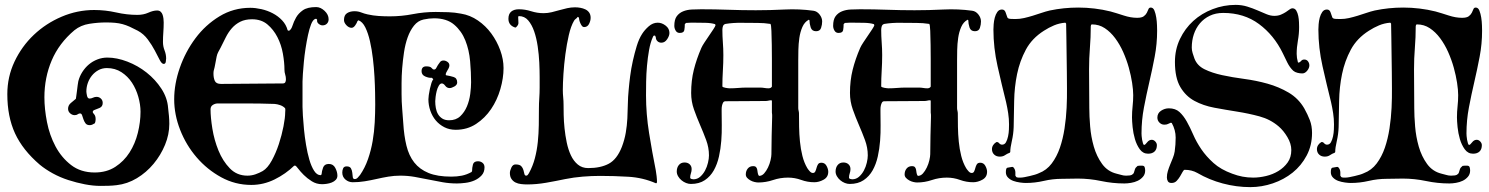

<svg xmlns="http://www.w3.org/2000/svg" viewBox="-20 -750 6105 787"><path d="M366 -709Q412 -709 456 -699Q500 -689 543 -689Q568 -689 588 -698Q608 -707 624 -707Q633 -707 638.5 -702Q644 -697 646.5 -689.5Q649 -682 650 -673.5Q651 -665 651 -658Q651 -638 649.5 -618Q648 -598 648 -578Q648 -560 654.5 -543.5Q661 -527 661 -510Q661 -505 659.5 -496.5Q658 -488 651 -488Q643 -488 634.5 -504.5Q626 -521 614.5 -543Q603 -565 586 -588Q569 -611 545 -624Q526 -634 511.5 -640.5Q497 -647 482.5 -651Q468 -655 451.5 -656.5Q435 -658 414 -658Q382 -658 346.5 -652.5Q311 -647 285 -626Q222 -573 192 -502.5Q162 -432 162 -351Q162 -304 172.5 -250Q183 -196 207.5 -150Q232 -104 271.5 -73.5Q311 -43 368 -43Q417 -43 452.5 -66Q488 -89 511 -125Q534 -161 545 -205.5Q556 -250 556 -292Q556 -321 547 -353Q538 -385 521 -411Q504 -437 478 -454Q452 -471 418 -471Q399 -471 383.5 -462.5Q368 -454 357 -440.5Q346 -427 340 -410Q334 -393 334 -375Q334 -370 336.5 -358Q339 -346 347 -346Q354 -346 361 -349.5Q368 -353 376 -353Q386 -353 393.5 -346Q401 -339 401 -328Q401 -313 388 -307.5Q375 -302 364 -298Q360 -294 360 -291Q360 -288 366 -281.5Q372 -275 372 -261Q372 -253 369 -245Q364 -242 359 -239.5Q354 -237 348 -237Q336 -237 330.5 -244.5Q325 -252 322 -261Q319 -270 316.5 -277.5Q314 -285 308 -285Q303 -285 298.5 -281.5Q294 -278 286 -278Q276 -278 267.5 -285.5Q259 -293 259 -304Q259 -318 270 -327.5Q281 -337 291 -345Q291 -345 292.5 -355Q294 -365 295.5 -377.5Q297 -390 298.5 -401.5Q300 -413 301 -417Q306 -437 317.5 -455Q329 -473 344.5 -486Q360 -499 379.5 -506.5Q399 -514 420 -514Q459 -514 502 -497.5Q545 -481 581 -452.5Q617 -424 641.5 -386.5Q666 -349 669 -308Q671 -291 672.5 -275Q674 -259 674 -242Q674 -199 656.5 -156.5Q639 -114 609.5 -78.5Q580 -43 541 -19.5Q502 4 458 9Q441 11 425 11.5Q409 12 392 12Q362 12 328 5.5Q294 -1 260 -12Q226 -23 196 -39.5Q166 -56 143 -75Q73 -135 41.5 -203.5Q10 -272 10 -364Q10 -435 39.5 -497.5Q69 -560 118.5 -607Q168 -654 232.5 -681.5Q297 -709 366 -709Z M1006 -718Q1027 -718 1051.5 -712.5Q1076 -707 1098 -695.5Q1120 -684 1136.5 -666.5Q1153 -649 1159 -626L1163 -624H1165Q1174 -629 1179 -645Q1184 -661 1193.5 -678Q1203 -695 1221.5 -708Q1240 -721 1276 -721Q1294 -721 1310.5 -705.5Q1327 -690 1327 -671Q1327 -660 1320 -653Q1313 -646 1302 -646Q1294 -646 1286 -652.5Q1278 -659 1280 -669Q1279 -670 1278 -671.5Q1277 -673 1275 -673Q1273 -673 1272 -672H1271Q1262 -668 1255 -650Q1248 -632 1242.5 -606.5Q1237 -581 1232.5 -552Q1228 -523 1225.5 -496Q1223 -469 1221.5 -447.5Q1220 -426 1220 -416V-312Q1220 -301 1221.5 -276Q1223 -251 1226 -220Q1229 -189 1234.5 -156Q1240 -123 1248 -95.5Q1256 -68 1267.5 -50Q1279 -32 1294 -32H1295L1298 -35Q1299 -49 1304.5 -63.5Q1310 -78 1328 -78Q1346 -78 1354.5 -61.5Q1363 -45 1363 -30Q1363 -20 1356.5 -13Q1350 -6 1340 -2Q1330 2 1319 3.5Q1308 5 1300 5Q1277 5 1258 -7Q1239 -19 1225 -33Q1211 -47 1202 -59Q1193 -71 1190 -71H1186Q1151 -37 1105.5 -14.5Q1060 8 1010 8Q944 8 886.5 -23.5Q829 -55 786 -105Q743 -155 718.5 -217.5Q694 -280 694 -343Q694 -406 717 -472Q740 -538 781 -593Q822 -648 879.5 -683Q937 -718 1006 -718ZM1013 -671Q985 -671 965 -661Q945 -651 930.5 -634.5Q916 -618 905.5 -597Q895 -576 884 -554Q879 -545 874.5 -536.5Q870 -528 868 -518Q865 -504 862.5 -489Q860 -474 856 -460Q855 -456 855 -448Q855 -431 860.5 -418.5Q866 -406 886 -406Q949 -406 1012.5 -407Q1076 -408 1139 -408Q1147 -408 1149.5 -413Q1152 -418 1152 -425Q1152 -435 1149 -444.5Q1146 -454 1146 -464Q1146 -494 1139.5 -530.5Q1133 -567 1117 -598Q1101 -629 1076 -650Q1051 -671 1013 -671ZM843 -302Q843 -269 850.5 -222.5Q858 -176 875.5 -133Q893 -90 922 -60Q951 -30 994 -30Q1011 -30 1027 -35.5Q1043 -41 1057 -49Q1077 -61 1094 -92Q1111 -123 1123 -159.5Q1135 -196 1142 -232Q1149 -268 1149 -290Q1149 -292 1149.5 -298.5Q1150 -305 1148 -307Q1140 -315 1128.5 -319Q1117 -323 1106 -324Q1048 -326 989.5 -326Q931 -326 873 -326Q862 -326 852.5 -320Q843 -314 843 -302Z M1766 -701Q1792 -701 1818 -700Q1844 -699 1870 -694Q1907 -688 1939 -666Q1971 -644 1994 -612.5Q2017 -581 2030.5 -544Q2044 -507 2044 -471Q2044 -430 2031 -385Q2018 -340 1993 -303Q1968 -266 1931.5 -242Q1895 -218 1848 -218Q1822 -218 1801.5 -228.5Q1781 -239 1766.5 -256Q1752 -273 1744 -296Q1736 -319 1736 -343Q1736 -348 1737.5 -360Q1739 -372 1742 -385.5Q1745 -399 1748.5 -410Q1752 -421 1756 -424L1752 -430L1750 -431Q1738 -430 1723 -436.5Q1708 -443 1708 -458Q1708 -478 1727 -478Q1744 -478 1749 -471.5Q1754 -465 1759 -465Q1765 -465 1768 -471Q1771 -477 1775 -483.5Q1779 -490 1784 -496Q1789 -502 1798 -502Q1806 -502 1814 -496.5Q1822 -491 1822 -482Q1822 -474 1814.5 -462.5Q1807 -451 1807 -444Q1807 -441 1811 -441Q1824 -439 1839 -434.5Q1854 -430 1854 -412Q1854 -402 1842.5 -395.5Q1831 -389 1823 -389Q1812 -389 1805 -398.5Q1798 -408 1791 -408Q1784 -408 1778.5 -398.5Q1773 -389 1770 -377Q1767 -365 1765.5 -353Q1764 -341 1764 -335Q1764 -321 1766.5 -307Q1769 -293 1775.5 -282Q1782 -271 1793 -264Q1804 -257 1821 -257Q1849 -257 1866.5 -273.5Q1884 -290 1894 -314Q1904 -338 1907.5 -365Q1911 -392 1911 -413Q1911 -453 1907 -499Q1903 -545 1887.5 -584Q1872 -623 1841.5 -649Q1811 -675 1759 -675Q1739 -675 1716 -670Q1693 -665 1677 -645Q1661 -625 1651 -597Q1641 -569 1636 -535.5Q1631 -502 1628.5 -470Q1626 -438 1626 -409.5Q1626 -381 1626 -364Q1626 -334 1628.5 -304.5Q1631 -275 1633 -245Q1636 -194 1646 -153Q1656 -112 1678 -84Q1700 -56 1736.5 -41Q1773 -26 1830 -26Q1853 -26 1873 -30Q1893 -34 1913 -45L1915 -49Q1915 -62 1918.5 -75.5Q1922 -89 1939 -89Q1950 -89 1958 -82.5Q1966 -76 1966 -64Q1966 -44 1954 -31Q1942 -18 1925 -10.5Q1908 -3 1888 -0.5Q1868 2 1853 2Q1823 2 1794.5 -3Q1766 -8 1737 -14Q1708 -20 1679.5 -25Q1651 -30 1621 -30Q1596 -30 1572 -26Q1548 -22 1524 -16.5Q1500 -11 1475.5 -7Q1451 -3 1426 -3Q1409 -3 1396 -14Q1383 -25 1383 -43Q1383 -52 1386.5 -60Q1390 -68 1401 -68Q1414 -68 1418.5 -60Q1423 -52 1424 -42Q1425 -32 1426 -24Q1427 -16 1434 -16Q1441 -16 1446.5 -22Q1452 -28 1456 -33Q1476 -62 1488.5 -98Q1501 -134 1507.5 -172Q1514 -210 1516 -248.5Q1518 -287 1518 -322Q1518 -339 1517.5 -369Q1517 -399 1515 -435.5Q1513 -472 1508.5 -510Q1504 -548 1496.5 -581Q1489 -614 1477.5 -637.5Q1466 -661 1449 -667L1445 -663Q1443 -656 1436 -646Q1429 -636 1421 -636Q1410 -636 1400 -646.5Q1390 -657 1390 -668Q1390 -688 1402.5 -696Q1415 -704 1433 -704Q1448 -704 1460.5 -699Q1473 -694 1487 -691Q1509 -686 1532 -684.5Q1555 -683 1578 -683Q1626 -683 1672 -692Q1718 -701 1766 -701Z M2208 -696Q2225 -696 2241.5 -700Q2258 -704 2273.5 -708.5Q2289 -713 2305 -716.5Q2321 -720 2337 -720Q2348 -720 2359 -718Q2370 -716 2379.5 -711.5Q2389 -707 2395 -698.5Q2401 -690 2401 -677Q2401 -665 2394.5 -652Q2388 -639 2374 -639Q2369 -639 2365.5 -643.5Q2362 -648 2359 -654.5Q2356 -661 2354.5 -667.5Q2353 -674 2353 -678L2348 -681Q2345 -676 2340.5 -673Q2336 -670 2333 -665Q2320 -643 2311.5 -606Q2303 -569 2297.5 -527.5Q2292 -486 2289.5 -447Q2287 -408 2287 -381Q2287 -366 2288.5 -351Q2290 -336 2290 -321Q2290 -305 2290.5 -279Q2291 -253 2294 -224Q2297 -195 2303 -166Q2309 -137 2320 -113.5Q2331 -90 2348.5 -75.5Q2366 -61 2391 -61Q2442 -61 2475.5 -79Q2509 -97 2529 -148Q2540 -177 2545 -206Q2550 -235 2551.5 -264.5Q2553 -294 2553.5 -323.5Q2554 -353 2557 -383Q2559 -407 2563 -438Q2567 -469 2574 -500.5Q2581 -532 2590 -561.5Q2599 -591 2612 -611Q2622 -627 2639 -642Q2656 -657 2676 -657Q2693 -657 2708.5 -645Q2724 -633 2724 -615Q2724 -603 2714.5 -589Q2705 -575 2691 -575Q2681 -575 2674.5 -581.5Q2668 -588 2668 -598L2665 -604H2661Q2659 -604 2658 -602Q2657 -600 2656 -598Q2646 -576 2640.5 -545Q2635 -514 2632 -480.5Q2629 -447 2628.5 -415Q2628 -383 2628 -359Q2628 -283 2640.5 -205Q2653 -127 2668 -52Q2670 -40 2671.5 -27.5Q2673 -15 2673 -3L2671 1H2668Q2615 -22 2556 -25.5Q2497 -29 2440 -29Q2405 -29 2368.5 -26Q2332 -23 2297 -16Q2259 -8 2219 -1Q2179 6 2141 6Q2129 6 2116 4.5Q2103 3 2093 -2Q2083 -7 2076.5 -16.5Q2070 -26 2070 -41Q2070 -50 2076 -63Q2082 -76 2093 -76Q2110 -76 2116.5 -69Q2123 -62 2125.5 -53Q2128 -44 2129.5 -37Q2131 -30 2137 -30Q2141 -30 2143.5 -33.5Q2146 -37 2148 -40Q2164 -69 2172.5 -101.5Q2181 -134 2184.5 -168.5Q2188 -203 2188.5 -237.5Q2189 -272 2189 -304Q2189 -326 2190.5 -347.5Q2192 -369 2192 -391Q2192 -406 2192 -433.5Q2192 -461 2190.5 -493.5Q2189 -526 2184 -560Q2179 -594 2169.5 -621.5Q2160 -649 2145 -666.5Q2130 -684 2107 -684Q2104 -684 2104 -679Q2104 -666 2105 -657Q2106 -648 2095 -638L2092 -637Q2064 -646 2064 -673Q2064 -693 2075.5 -702.5Q2087 -712 2107 -712Q2132 -712 2157 -704Q2182 -696 2208 -696Z M3142 -339Q3136 -339 3130 -337.5Q3124 -336 3118 -336Q3076 -336 3036 -335.5Q2996 -335 2954 -335Q2947 -335 2944 -329.5Q2941 -324 2939.5 -317Q2938 -310 2938 -302.5Q2938 -295 2938 -291Q2938 -268 2938.5 -237Q2939 -206 2936.5 -173Q2934 -140 2927 -108.5Q2920 -77 2906 -52Q2892 -27 2869 -11.5Q2846 4 2812 4Q2802 4 2792 0Q2782 -4 2773.5 -11Q2765 -18 2759.5 -27.5Q2754 -37 2754 -47Q2754 -63 2762.5 -73.5Q2771 -84 2786 -84Q2799 -84 2807 -76.5Q2815 -69 2815 -57Q2815 -48 2812 -39.5Q2809 -31 2809 -22Q2809 -18 2814 -16.5Q2819 -15 2822 -15Q2838 -15 2850 -25.5Q2862 -36 2870 -51Q2878 -66 2882 -83Q2886 -100 2886 -113Q2886 -145 2874.5 -176Q2863 -207 2849.5 -238Q2836 -269 2824.5 -301.5Q2813 -334 2813 -369Q2813 -420 2824 -464Q2835 -508 2855 -554Q2859 -563 2868 -576.5Q2877 -590 2886.5 -604Q2896 -618 2904 -630Q2912 -642 2913 -647L2911 -651Q2895 -656 2871 -656.5Q2847 -657 2830 -657Q2820 -657 2811 -657Q2802 -657 2792 -656L2787 -651Q2787 -638 2785 -626.5Q2783 -615 2766 -615Q2755 -615 2749.5 -624.5Q2744 -634 2744 -644Q2744 -670 2754 -683.5Q2764 -697 2780 -703.5Q2796 -710 2815.5 -711Q2835 -712 2854 -712Q2911 -712 2966 -710Q3021 -708 3078 -708Q3136 -708 3196 -711Q3256 -714 3314 -706Q3329 -704 3339.5 -690.5Q3350 -677 3350 -662Q3350 -649 3345.5 -635.5Q3341 -622 3325 -622Q3308 -622 3303 -637.5Q3298 -653 3298 -667L3296 -669H3295Q3278 -660 3269 -639.5Q3260 -619 3256.5 -594.5Q3253 -570 3252.5 -545.5Q3252 -521 3252 -504V-307Q3252 -302 3253.5 -296Q3255 -290 3255 -285Q3255 -260 3255.5 -230Q3256 -200 3259 -169.5Q3262 -139 3269 -111Q3276 -83 3289 -61Q3292 -56 3298.5 -48.5Q3305 -41 3312 -41Q3319 -41 3322 -47.5Q3325 -54 3327 -62Q3329 -70 3333 -76.5Q3337 -83 3347 -83Q3361 -83 3368 -70Q3375 -57 3375 -46Q3375 -24 3356 -13.5Q3337 -3 3318 -3Q3290 -3 3264 -12.5Q3238 -22 3210 -22Q3178 -22 3148.5 -12Q3119 -2 3088 -2Q3082 -2 3073 -4Q3064 -6 3056 -10.5Q3048 -15 3042.5 -21Q3037 -27 3037 -35Q3037 -49 3045 -59Q3053 -69 3067 -69Q3076 -69 3079.5 -64.5Q3083 -60 3084 -54Q3085 -48 3086 -41Q3087 -34 3091 -29Q3103 -29 3112 -39Q3121 -49 3128 -63.5Q3135 -78 3138.5 -93.5Q3142 -109 3142 -118Q3142 -156 3143 -194Q3144 -232 3145 -270Q3145 -276 3145 -279.5Q3145 -283 3144 -289V-337ZM3130 -388Q3140 -388 3144 -395V-473Q3144 -480 3144 -507.5Q3144 -535 3143.5 -566.5Q3143 -598 3142 -623.5Q3141 -649 3138 -652Q3125 -654 3112 -655Q3099 -656 3086 -656Q3054 -656 3019.5 -656.5Q2985 -657 2954 -652Q2946 -650 2943.5 -643Q2941 -636 2941 -628Q2941 -602 2943 -576Q2945 -550 2945 -524Q2945 -492 2943 -460Q2941 -428 2941 -396Q2941 -394 2945 -392.5Q2949 -391 2954 -390Q2959 -389 2964 -388.5Q2969 -388 2971 -388Q2988 -388 3006 -389.5Q3024 -391 3041 -391H3096Q3104 -391 3113 -389.5Q3122 -388 3130 -388Z M3793 -339Q3787 -339 3781 -337.5Q3775 -336 3769 -336Q3727 -336 3687 -335.5Q3647 -335 3605 -335Q3598 -335 3595 -329.5Q3592 -324 3590.5 -317Q3589 -310 3589 -302.5Q3589 -295 3589 -291Q3589 -268 3589.5 -237Q3590 -206 3587.5 -173Q3585 -140 3578 -108.5Q3571 -77 3557 -52Q3543 -27 3520 -11.5Q3497 4 3463 4Q3453 4 3443 0Q3433 -4 3424.5 -11Q3416 -18 3410.5 -27.5Q3405 -37 3405 -47Q3405 -63 3413.5 -73.5Q3422 -84 3437 -84Q3450 -84 3458 -76.5Q3466 -69 3466 -57Q3466 -48 3463 -39.5Q3460 -31 3460 -22Q3460 -18 3465 -16.5Q3470 -15 3473 -15Q3489 -15 3501 -25.5Q3513 -36 3521 -51Q3529 -66 3533 -83Q3537 -100 3537 -113Q3537 -145 3525.5 -176Q3514 -207 3500.5 -238Q3487 -269 3475.5 -301.5Q3464 -334 3464 -369Q3464 -420 3475 -464Q3486 -508 3506 -554Q3510 -563 3519 -576.5Q3528 -590 3537.5 -604Q3547 -618 3555 -630Q3563 -642 3564 -647L3562 -651Q3546 -656 3522 -656.5Q3498 -657 3481 -657Q3471 -657 3462 -657Q3453 -657 3443 -656L3438 -651Q3438 -638 3436 -626.5Q3434 -615 3417 -615Q3406 -615 3400.5 -624.5Q3395 -634 3395 -644Q3395 -670 3405 -683.5Q3415 -697 3431 -703.5Q3447 -710 3466.5 -711Q3486 -712 3505 -712Q3562 -712 3617 -710Q3672 -708 3729 -708Q3787 -708 3847 -711Q3907 -714 3965 -706Q3980 -704 3990.5 -690.5Q4001 -677 4001 -662Q4001 -649 3996.5 -635.5Q3992 -622 3976 -622Q3959 -622 3954 -637.5Q3949 -653 3949 -667L3947 -669H3946Q3929 -660 3920 -639.5Q3911 -619 3907.5 -594.5Q3904 -570 3903.5 -545.5Q3903 -521 3903 -504V-307Q3903 -302 3904.5 -296Q3906 -290 3906 -285Q3906 -260 3906.5 -230Q3907 -200 3910 -169.5Q3913 -139 3920 -111Q3927 -83 3940 -61Q3943 -56 3949.5 -48.5Q3956 -41 3963 -41Q3970 -41 3973 -47.5Q3976 -54 3978 -62Q3980 -70 3984 -76.5Q3988 -83 3998 -83Q4012 -83 4019 -70Q4026 -57 4026 -46Q4026 -24 4007 -13.5Q3988 -3 3969 -3Q3941 -3 3915 -12.5Q3889 -22 3861 -22Q3829 -22 3799.5 -12Q3770 -2 3739 -2Q3733 -2 3724 -4Q3715 -6 3707 -10.5Q3699 -15 3693.5 -21Q3688 -27 3688 -35Q3688 -49 3696 -59Q3704 -69 3718 -69Q3727 -69 3730.5 -64.5Q3734 -60 3735 -54Q3736 -48 3737 -41Q3738 -34 3742 -29Q3754 -29 3763 -39Q3772 -49 3779 -63.5Q3786 -78 3789.5 -93.5Q3793 -109 3793 -118Q3793 -156 3794 -194Q3795 -232 3796 -270Q3796 -276 3796 -279.5Q3796 -283 3795 -289V-337ZM3781 -388Q3791 -388 3795 -395V-473Q3795 -480 3795 -507.5Q3795 -535 3794.5 -566.5Q3794 -598 3793 -623.5Q3792 -649 3789 -652Q3776 -654 3763 -655Q3750 -656 3737 -656Q3705 -656 3670.5 -656.5Q3636 -657 3605 -652Q3597 -650 3594.5 -643Q3592 -636 3592 -628Q3592 -602 3594 -576Q3596 -550 3596 -524Q3596 -492 3594 -460Q3592 -428 3592 -396Q3592 -394 3596 -392.5Q3600 -391 3605 -390Q3610 -389 3615 -388.5Q3620 -388 3622 -388Q3639 -388 3657 -389.5Q3675 -391 3692 -391H3747Q3755 -391 3764 -389.5Q3773 -388 3781 -388Z M4346 -657Q4322 -655 4300.5 -646Q4279 -637 4259 -624Q4210 -593 4185 -546.5Q4160 -500 4149 -446.5Q4138 -393 4137 -336.5Q4136 -280 4135 -229Q4134 -200 4127.5 -172Q4121 -144 4121 -127L4119 -124Q4108 -120 4099.5 -114Q4091 -108 4078 -108Q4064 -108 4055 -116.5Q4046 -125 4046 -139Q4046 -148 4051.5 -156Q4057 -164 4065 -168L4071 -167Q4074 -164 4078 -160.5Q4082 -157 4087 -157Q4098 -157 4103.5 -167Q4109 -177 4112 -191Q4115 -205 4115.5 -219Q4116 -233 4116 -240Q4116 -263 4112.5 -286Q4109 -309 4104 -331Q4086 -403 4069 -478.5Q4052 -554 4052 -629Q4052 -637 4053 -650.5Q4054 -664 4057.5 -677.5Q4061 -691 4068 -701Q4075 -711 4087 -711Q4098 -711 4102 -699Q4106 -687 4109 -679Q4111 -673 4123.5 -672.5Q4136 -672 4142 -672Q4160 -672 4177.5 -676Q4195 -680 4213 -685.5Q4231 -691 4248.5 -697Q4266 -703 4283 -707Q4340 -719 4400 -719Q4433 -719 4466.5 -715Q4500 -711 4532 -703Q4557 -696 4586 -686.5Q4615 -677 4641 -677Q4660 -677 4668.5 -683.5Q4677 -690 4681 -698Q4685 -706 4687.5 -712.5Q4690 -719 4697 -719Q4707 -719 4712 -706.5Q4717 -694 4719.5 -678Q4722 -662 4722.5 -646Q4723 -630 4723 -624Q4723 -570 4713 -517.5Q4703 -465 4691 -413.5Q4679 -362 4669 -309.5Q4659 -257 4659 -203Q4659 -200 4659.5 -192.5Q4660 -185 4661.5 -177Q4663 -169 4665 -162.5Q4667 -156 4670 -156Q4674 -156 4682 -166.5Q4690 -177 4701 -177Q4709 -177 4715.5 -170Q4722 -163 4722 -155Q4722 -138 4712.5 -129Q4703 -120 4686 -120Q4665 -120 4652 -138Q4639 -156 4632 -180Q4625 -204 4622.5 -229Q4620 -254 4620 -269Q4620 -292 4622.5 -314.5Q4625 -337 4625 -360Q4625 -381 4620.5 -410.5Q4616 -440 4607 -472.5Q4598 -505 4584 -536.5Q4570 -568 4551 -593.5Q4532 -619 4508.5 -634.5Q4485 -650 4456 -650Q4453 -650 4452 -647Q4451 -644 4451 -642Q4451 -597 4447.5 -554Q4444 -511 4444 -466Q4444 -426 4444.5 -386Q4445 -346 4445 -306Q4445 -274 4448.5 -231.5Q4452 -189 4463.5 -149Q4475 -109 4497.5 -78Q4520 -47 4557 -38Q4567 -36 4576 -33Q4585 -30 4596 -30Q4613 -30 4619.5 -33.5Q4626 -37 4628 -43Q4630 -49 4632 -56Q4634 -63 4643 -70Q4648 -71 4652 -71Q4656 -71 4661 -71Q4670 -71 4672 -64.5Q4674 -58 4674 -51Q4674 -36 4665 -25.5Q4656 -15 4643.5 -9Q4631 -3 4616 -0.5Q4601 2 4589 2Q4541 2 4493.5 -8Q4446 -18 4398 -18Q4381 -18 4365 -17.5Q4349 -17 4332 -17Q4295 -17 4258.5 -8.5Q4222 0 4185 0Q4175 0 4160.5 -2Q4146 -4 4133.5 -8.5Q4121 -13 4112 -22Q4103 -31 4103 -44Q4103 -61 4109 -62.5Q4115 -64 4129 -66L4133 -65Q4142 -56 4142 -43V-30L4146 -24Q4151 -22 4155 -22Q4159 -22 4163 -22Q4170 -22 4180 -24Q4190 -26 4201 -28.5Q4212 -31 4222 -34Q4232 -37 4238 -40Q4270 -52 4291 -80Q4312 -108 4324.5 -144.5Q4337 -181 4343.5 -223.5Q4350 -266 4352 -308Q4354 -350 4353.5 -387.5Q4353 -425 4353 -453Q4353 -490 4352 -526Q4351 -562 4351 -599L4350 -653L4348 -656Z M5045 -730Q5070 -730 5092.5 -723Q5115 -716 5134.5 -707.5Q5154 -699 5171 -692Q5188 -685 5203 -685Q5219 -685 5230.5 -690Q5242 -695 5250.5 -700.5Q5259 -706 5265.5 -711Q5272 -716 5277 -716Q5288 -716 5293.5 -706.5Q5299 -697 5301.5 -684.5Q5304 -672 5304.5 -659Q5305 -646 5305 -639Q5305 -611 5300 -583.5Q5295 -556 5295 -529Q5295 -513 5300 -495L5303 -493Q5309 -495 5313.5 -500.5Q5318 -506 5326 -506Q5336 -506 5341.5 -498.5Q5347 -491 5347 -482Q5347 -471 5338 -460Q5329 -449 5318 -449Q5309 -449 5298.5 -451.5Q5288 -454 5281 -460Q5267 -473 5256.5 -494Q5246 -515 5238 -532Q5202 -606 5140.5 -651.5Q5079 -697 4994 -697Q4963 -697 4939 -685.5Q4915 -674 4898.5 -654.5Q4882 -635 4873.5 -609.5Q4865 -584 4865 -555Q4865 -544 4868.5 -532.5Q4872 -521 4876 -510Q4887 -481 4917.5 -466Q4948 -451 4989.5 -442Q5031 -433 5080 -426.5Q5129 -420 5175.5 -407Q5222 -394 5262 -370.5Q5302 -347 5326 -306Q5340 -281 5349 -257.5Q5358 -234 5358 -205Q5358 -154 5336 -112.5Q5314 -71 5278.5 -42.5Q5243 -14 5197.5 1.5Q5152 17 5105 17Q5048 17 4992 2Q4936 -13 4888 -41Q4865 -54 4836 -54Q4832 -54 4827.5 -45.5Q4823 -37 4817 -27Q4811 -17 4803 -8.5Q4795 0 4782 0Q4771 0 4767 -7Q4763 -14 4763 -23Q4763 -36 4767 -49Q4771 -62 4776.5 -75.5Q4782 -89 4787.5 -102.5Q4793 -116 4795 -129Q4797 -143 4798 -157.5Q4799 -172 4799 -186Q4799 -217 4783 -246L4779 -247Q4771 -244 4766.5 -241.5Q4762 -239 4752 -239Q4741 -239 4732.5 -247.5Q4724 -256 4724 -268Q4724 -286 4739 -296Q4754 -306 4771 -306Q4798 -306 4814.5 -291Q4831 -276 4844.5 -252Q4858 -228 4871 -198Q4884 -168 4904 -138.5Q4924 -109 4954 -82Q4984 -55 5031 -38Q5052 -30 5073 -26Q5094 -22 5117 -22Q5142 -22 5169.5 -28.5Q5197 -35 5220 -49Q5243 -63 5258 -84Q5273 -105 5273 -135Q5273 -161 5257 -188Q5241 -215 5221 -232Q5187 -261 5142.5 -273Q5098 -285 5050.5 -292.5Q5003 -300 4957.5 -308.5Q4912 -317 4876 -336.5Q4840 -356 4818 -393.5Q4796 -431 4796 -496Q4796 -547 4816.5 -590Q4837 -633 4871 -664Q4905 -695 4950.5 -712.5Q4996 -730 5045 -730Z M5678 -657Q5654 -655 5632.5 -646Q5611 -637 5591 -624Q5542 -593 5517 -546.5Q5492 -500 5481 -446.5Q5470 -393 5469 -336.5Q5468 -280 5467 -229Q5466 -200 5459.5 -172Q5453 -144 5453 -127L5451 -124Q5440 -120 5431.5 -114Q5423 -108 5410 -108Q5396 -108 5387 -116.5Q5378 -125 5378 -139Q5378 -148 5383.5 -156Q5389 -164 5397 -168L5403 -167Q5406 -164 5410 -160.5Q5414 -157 5419 -157Q5430 -157 5435.5 -167Q5441 -177 5444 -191Q5447 -205 5447.5 -219Q5448 -233 5448 -240Q5448 -263 5444.5 -286Q5441 -309 5436 -331Q5418 -403 5401 -478.5Q5384 -554 5384 -629Q5384 -637 5385 -650.5Q5386 -664 5389.5 -677.5Q5393 -691 5400 -701Q5407 -711 5419 -711Q5430 -711 5434 -699Q5438 -687 5441 -679Q5443 -673 5455.5 -672.5Q5468 -672 5474 -672Q5492 -672 5509.5 -676Q5527 -680 5545 -685.5Q5563 -691 5580.5 -697Q5598 -703 5615 -707Q5672 -719 5732 -719Q5765 -719 5798.5 -715Q5832 -711 5864 -703Q5889 -696 5918 -686.5Q5947 -677 5973 -677Q5992 -677 6000.5 -683.5Q6009 -690 6013 -698Q6017 -706 6019.5 -712.5Q6022 -719 6029 -719Q6039 -719 6044 -706.5Q6049 -694 6051.5 -678Q6054 -662 6054.5 -646Q6055 -630 6055 -624Q6055 -570 6045 -517.5Q6035 -465 6023 -413.5Q6011 -362 6001 -309.5Q5991 -257 5991 -203Q5991 -200 5991.5 -192.5Q5992 -185 5993.5 -177Q5995 -169 5997 -162.5Q5999 -156 6002 -156Q6006 -156 6014 -166.5Q6022 -177 6033 -177Q6041 -177 6047.5 -170Q6054 -163 6054 -155Q6054 -138 6044.5 -129Q6035 -120 6018 -120Q5997 -120 5984 -138Q5971 -156 5964 -180Q5957 -204 5954.5 -229Q5952 -254 5952 -269Q5952 -292 5954.5 -314.5Q5957 -337 5957 -360Q5957 -381 5952.5 -410.5Q5948 -440 5939 -472.5Q5930 -505 5916 -536.5Q5902 -568 5883 -593.5Q5864 -619 5840.5 -634.5Q5817 -650 5788 -650Q5785 -650 5784 -647Q5783 -644 5783 -642Q5783 -597 5779.5 -554Q5776 -511 5776 -466Q5776 -426 5776.5 -386Q5777 -346 5777 -306Q5777 -274 5780.5 -231.5Q5784 -189 5795.5 -149Q5807 -109 5829.5 -78Q5852 -47 5889 -38Q5899 -36 5908 -33Q5917 -30 5928 -30Q5945 -30 5951.5 -33.5Q5958 -37 5960 -43Q5962 -49 5964 -56Q5966 -63 5975 -70Q5980 -71 5984 -71Q5988 -71 5993 -71Q6002 -71 6004 -64.5Q6006 -58 6006 -51Q6006 -36 5997 -25.5Q5988 -15 5975.5 -9Q5963 -3 5948 -0.5Q5933 2 5921 2Q5873 2 5825.5 -8Q5778 -18 5730 -18Q5713 -18 5697 -17.5Q5681 -17 5664 -17Q5627 -17 5590.5 -8.5Q5554 0 5517 0Q5507 0 5492.5 -2Q5478 -4 5465.5 -8.5Q5453 -13 5444 -22Q5435 -31 5435 -44Q5435 -61 5441 -62.5Q5447 -64 5461 -66L5465 -65Q5474 -56 5474 -43V-30L5478 -24Q5483 -22 5487 -22Q5491 -22 5495 -22Q5502 -22 5512 -24Q5522 -26 5533 -28.5Q5544 -31 5554 -34Q5564 -37 5570 -40Q5602 -52 5623 -80Q5644 -108 5656.5 -144.5Q5669 -181 5675.5 -223.5Q5682 -266 5684 -308Q5686 -350 5685.5 -387.5Q5685 -425 5685 -453Q5685 -490 5684 -526Q5683 -562 5683 -599L5682 -653L5680 -656Z"/></svg>

Font: Hoc Opus
Style: Regular
Weight: 400
Version: Version 1.001